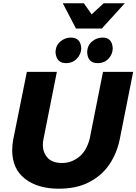

<svg xmlns="http://www.w3.org/2000/svg" viewBox="-20 -1137 828 1165"><path d="M336 8Q210 8 132 -52Q54 -112 54 -226Q54 -260 61 -294L143 -701H325L244 -294Q240 -277 240 -257Q240 -213 268 -180.5Q296 -148 357 -148Q412 -148 458 -183.5Q504 -219 524 -294L605 -701H788L707 -294Q690 -208.5 644.5 -140.5Q599 -72.5 520.5 -31.5Q444.5 8 336 8ZM380 -754Q323 -754 317 -818Q317 -860 345.5 -884.5Q374 -909 410 -909Q469 -909 473 -845Q473 -810 447.2 -782Q421.5 -754 380 -754ZM572 -754Q513 -754 509 -818Q509 -860 537.5 -884.5Q566 -909 602 -909Q660 -909 664 -845Q664 -809 639 -781.5Q614 -754 572 -754ZM598 -964H441L361 -1117H489L536 -1050L609 -1117H737Z"/></svg>

Font: Argentum Novus
Style: Bold Italic
Weight: 700
Designer: Julieta Ulanovsky (font) & Cristiano Sobral (main changes)
Foundry: Julieta Ulanovsky (font) & Cristiano Sobral (main changes)
Version: Version 3.00;November 27, 2020;FontCreator 13.0.0.2655 64-bi